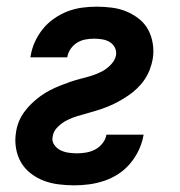

<svg xmlns="http://www.w3.org/2000/svg" viewBox="-20 -548 540 576"><path d="M203 8Q179 8 155.5 5Q132 2 111 -6Q90 -14 72 -28Q54 -42 43 -61Q32 -80 28 -103.5Q24 -127 28 -151Q30 -166 36 -181.5Q42 -197 52 -211Q62 -225 74.5 -237Q87 -249 100.5 -259Q114 -269 129.5 -277Q145 -285 160 -291Q175 -297 191 -302.5Q207 -308 223 -312Q239 -316 255 -321Q271 -326 285.5 -333.5Q300 -341 312.5 -354Q325 -367 328 -382Q330 -395 324.5 -405.5Q319 -416 309 -422Q299 -428 286.5 -430Q274 -432 262 -432Q249 -432 236 -429.5Q223 -427 211.5 -420Q200 -413 192 -401.5Q184 -390 182 -377V-376H71L72 -380Q75 -401 84.5 -422Q94 -443 108.5 -461Q123 -479 142.5 -492.5Q162 -506 183 -514Q204 -522 226 -525Q248 -528 270 -528Q293 -528 316 -525Q339 -522 359.5 -513.5Q380 -505 397.5 -491Q415 -477 425 -458Q435 -439 438.5 -416Q442 -393 438 -370Q435 -354 429 -338.5Q423 -323 413.5 -309Q404 -295 391.5 -283Q379 -271 365 -261.5Q351 -252 336.5 -244Q322 -236 306.5 -229.5Q291 -223 275 -218Q259 -213 243 -208.5Q227 -204 211.5 -199.5Q196 -195 180.5 -187Q165 -179 152.5 -166.5Q140 -154 138 -138Q135 -125 142.5 -114Q150 -103 161 -97.5Q172 -92 185 -90Q198 -88 211 -88Q225 -88 239 -90.5Q253 -93 265.5 -99.5Q278 -106 287.5 -118Q297 -130 299 -143L300 -144H411L410 -140Q406 -118 396 -97Q386 -76 370.5 -57.5Q355 -39 335 -26Q315 -13 292.5 -5.5Q270 2 247.5 5Q225 8 203 8Z"/></svg>

Font: Iosevka Term Curly Oblique
Style: Bold
Weight: 700
Italic angle: -9°
Designer: Belleve Invis
Foundry: Belleve Invis
Version: Version 32.3.0